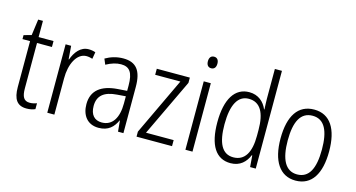

<svg xmlns="http://www.w3.org/2000/svg" viewBox="-81 -1189 2671 1442"><g transform="rotate(15 1254.0 -468.0)"><path d="M192 -131C146 -131 130 -163 130 -226V-579H246V-625H130V-751H93L76 -626L17 -610V-579H76V-223C76 -128 107 -83 180 -83C207 -83 229 -88 247 -96V-142C233 -136 212 -131 192 -131Z M518 -634C454 -634 415 -580 394 -522H391L383 -625H340V-93H395V-375C394 -484 440 -580 515 -580C532 -580 549 -576 562 -572L571 -625C555 -631 536 -634 518 -634Z M787 -635C738 -635 690 -621 649 -597L667 -554C709 -577 747 -588 782 -588C848 -588 877 -550 877 -448V-407L806 -402C678 -393 607 -338 607 -232C607 -148 651 -83 740 -83C816 -83 855 -123 880 -178H882L890 -93H932V-452C932 -578 888 -635 787 -635ZM812 -360 878 -365V-309C878 -198 836 -128 753 -128C697 -128 663 -164 663 -233C663 -312 711 -353 812 -360Z M1310 -93V-140H1095L1306 -584V-625H1049V-578H1245L1034 -132V-93Z M1442 -824C1417 -824 1405 -806 1405 -779C1405 -751 1418 -734 1442 -734C1466 -734 1479 -751 1479 -779C1479 -806 1467 -824 1442 -824ZM1469 -625H1414V-93H1469Z M1766 -83C1841 -83 1884 -128 1906 -182H1910L1917 -93H1961V-853H1906V-620C1906 -596 1908 -568 1909 -539H1906C1884 -592 1838 -635 1767 -635C1656 -635 1592 -537 1592 -355C1592 -177 1652 -83 1766 -83ZM1775 -131C1687 -131 1648 -210 1648 -354C1648 -505 1691 -586 1776 -586C1865 -586 1906 -512 1906 -379V-333C1906 -204 1864 -131 1775 -131Z M2460 -360C2460 -532 2397 -635 2272 -635C2147 -635 2082 -536 2082 -360C2082 -186 2149 -83 2271 -83C2397 -83 2460 -186 2460 -360ZM2138 -360C2138 -506 2179 -587 2272 -587C2366 -587 2404 -501 2404 -360C2404 -211 2363 -131 2271 -131C2180 -131 2138 -214 2138 -360Z"/></g></svg>

Font: Noto Sans Telugu UI Condensed Light
Style: Regular
Weight: 300
Width: 3
Designer: Jelle Bosma - Monotype Design Team
Foundry: Monotype Imaging Inc.
Version: Version 2.005